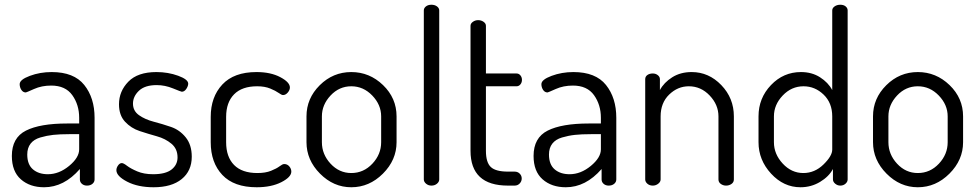

<svg xmlns="http://www.w3.org/2000/svg" viewBox="-20 -783 4127 810"><path d="M30 -125C30 -81.7 42.7 -48.8 68 -26.5C93.3 -4.2 126 7 166 7C222 7 272.3 -18.7 317 -70V-26C317 -18.7 319.8 -12.5 325.5 -7.5C331.2 -2.5 338.3 0 347 0C356.3 0 364 -2.5 370 -7.5C376 -12.5 379 -18.7 379 -26V-286C379 -342 364.5 -388.2 335.5 -424.5C306.5 -460.8 260.7 -479 198 -479C165.3 -479 134.7 -473.7 106 -463C77.3 -452.3 63 -440.7 63 -428C63 -419.3 65.3 -411.3 70 -404C74.7 -396.7 81 -393 89 -393C90.3 -393 101.8 -397.8 123.5 -407.5C145.2 -417.2 169.3 -422 196 -422C236 -422 265.7 -408.5 285 -381.5C304.3 -354.5 314 -322.7 314 -286V-262H263C187 -262 129.2 -252 89.5 -232C49.8 -212 30 -176.3 30 -125ZM95 -131C95 -149.7 99.7 -165 109 -177C118.3 -189 132 -197.7 150 -203C168 -208.3 186.2 -212 204.5 -214C222.8 -216 245.3 -217 272 -217H314V-153C314 -129.7 299.8 -106.3 271.5 -83C243.2 -59.7 213.3 -48 182 -48C156 -48 135 -54.8 119 -68.5C103 -82.2 95 -103 95 -131Z M471 -65C471 -48.3 486.2 -32.2 516.5 -16.5C546.8 -0.8 584 7 628 7C678.7 7 718.2 -4.5 746.5 -27.5C774.8 -50.5 789 -82 789 -122C789 -155.3 780.5 -182.5 763.5 -203.5C746.5 -224.5 725.8 -239.2 701.5 -247.5C677.2 -255.8 652.8 -263.2 628.5 -269.5C604.2 -275.8 583.5 -285 566.5 -297C549.5 -309 541 -325.3 541 -346C541 -366 549.3 -384 566 -400C582.7 -416 607.7 -424 641 -424C664.3 -424 687.3 -419.3 710 -410C732.7 -400.7 745 -396 747 -396C754.3 -396 760.7 -400 766 -408C771.3 -416 774 -423.3 774 -430C774 -442 759.8 -453.2 731.5 -463.5C703.2 -473.8 672.7 -479 640 -479C587.3 -479 547.8 -465.5 521.5 -438.5C495.2 -411.5 482 -379.7 482 -343C482 -312.3 490.5 -287.8 507.5 -269.5C524.5 -251.2 545.2 -238 569.5 -230C593.8 -222 618 -214.7 642 -208C666 -201.3 686.5 -190.8 703.5 -176.5C720.5 -162.2 729 -143 729 -119C729 -98.3 720.7 -81.3 704 -68C687.3 -54.7 661.3 -48 626 -48C600 -48 577.7 -52 559 -60C540.3 -68 526 -75.8 516 -83.5C506 -91.2 498.7 -95 494 -95C488 -95 482.7 -91.7 478 -85C473.3 -78.3 471 -71.7 471 -65Z M869 -183C869 -125.7 885.3 -79.7 918 -45C950.7 -10.3 999 7 1063 7C1104.3 7 1139 -0.2 1167 -14.5C1195 -28.8 1209 -43.7 1209 -59C1209 -67 1206.2 -74.3 1200.5 -81C1194.8 -87.7 1187.7 -91 1179 -91C1174.3 -91 1167.8 -87.8 1159.5 -81.5C1151.2 -75.2 1139.2 -68.8 1123.5 -62.5C1107.8 -56.2 1088.7 -53 1066 -53C1022.7 -53 989.8 -64.3 967.5 -87C945.2 -109.7 934 -141.7 934 -183V-290C934 -330.7 945.2 -362.3 967.5 -385C989.8 -407.7 1022.3 -419 1065 -419C1086.3 -419 1104.7 -415.8 1120 -409.5C1135.3 -403.2 1147.2 -397 1155.5 -391C1163.8 -385 1170 -382 1174 -382C1181.3 -382 1188 -385.5 1194 -392.5C1200 -399.5 1203 -406.7 1203 -414C1203 -428.7 1189.5 -443.2 1162.5 -457.5C1135.5 -471.8 1102 -479 1062 -479C998.7 -479 950.7 -461.5 918 -426.5C885.3 -391.5 869 -346 869 -290Z M1273 -183C1273 -133 1292 -88.8 1330 -50.5C1368 -12.2 1412 7 1462 7C1512.7 7 1557.2 -12.2 1595.5 -50.5C1633.8 -88.8 1653 -133 1653 -183V-292C1653 -343.3 1634 -387.3 1596 -424C1558 -460.7 1513.3 -479 1462 -479C1410.7 -479 1366.3 -460.5 1329 -423.5C1291.7 -386.5 1273 -342.7 1273 -292ZM1338 -183V-292C1338 -324.7 1350.2 -354 1374.5 -380C1398.8 -406 1428 -419 1462 -419C1496 -419 1525.5 -406 1550.5 -380C1575.5 -354 1588 -324.7 1588 -292V-183C1588 -149 1575.7 -118.8 1551 -92.5C1526.3 -66.2 1496.7 -53 1462 -53C1428 -53 1398.8 -66.2 1374.5 -92.5C1350.2 -118.8 1338 -149 1338 -183Z M1768 -26C1768 -19.3 1771.2 -13.3 1777.5 -8C1783.8 -2.7 1791.3 0 1800 0C1809.3 0 1817.2 -2.7 1823.5 -8C1829.8 -13.3 1833 -19.3 1833 -26V-739C1833 -745.7 1829.8 -751.3 1823.5 -756C1817.2 -760.7 1809.3 -763 1800 -763C1790.7 -763 1783 -760.7 1777 -756C1771 -751.3 1768 -745.7 1768 -739Z M1965 -147C1965 -49 2017.7 0 2123 0H2151C2159.7 0 2166.8 -3 2172.5 -9C2178.2 -15 2181 -22 2181 -30C2181 -38 2178.2 -44.8 2172.5 -50.5C2166.8 -56.2 2159.7 -59 2151 -59H2123C2088.3 -59 2064.2 -65.5 2050.5 -78.5C2036.8 -91.5 2030 -114.3 2030 -147V-419H2159C2165.7 -419 2171.2 -421.7 2175.5 -427C2179.8 -432.3 2182 -438.7 2182 -446C2182 -453.3 2179.8 -459.7 2175.5 -465C2171.2 -470.3 2165.7 -473 2159 -473H2030V-674C2030 -680.7 2026.7 -686.3 2020 -691C2013.3 -695.7 2005.7 -698 1997 -698C1989 -698 1981.7 -695.7 1975 -691C1968.3 -686.3 1965 -680.7 1965 -674Z M2231 -125C2231 -81.7 2243.7 -48.8 2269 -26.5C2294.3 -4.2 2327 7 2367 7C2423 7 2473.3 -18.7 2518 -70V-26C2518 -18.7 2520.8 -12.5 2526.5 -7.5C2532.2 -2.5 2539.3 0 2548 0C2557.3 0 2565 -2.5 2571 -7.5C2577 -12.5 2580 -18.7 2580 -26V-286C2580 -342 2565.5 -388.2 2536.5 -424.5C2507.5 -460.8 2461.7 -479 2399 -479C2366.3 -479 2335.7 -473.7 2307 -463C2278.3 -452.3 2264 -440.7 2264 -428C2264 -419.3 2266.3 -411.3 2271 -404C2275.7 -396.7 2282 -393 2290 -393C2291.3 -393 2302.8 -397.8 2324.5 -407.5C2346.2 -417.2 2370.3 -422 2397 -422C2437 -422 2466.7 -408.5 2486 -381.5C2505.3 -354.5 2515 -322.7 2515 -286V-262H2464C2388 -262 2330.2 -252 2290.5 -232C2250.8 -212 2231 -176.3 2231 -125ZM2296 -131C2296 -149.7 2300.7 -165 2310 -177C2319.3 -189 2333 -197.7 2351 -203C2369 -208.3 2387.2 -212 2405.5 -214C2423.8 -216 2446.3 -217 2473 -217H2515V-153C2515 -129.7 2500.8 -106.3 2472.5 -83C2444.2 -59.7 2414.3 -48 2383 -48C2357 -48 2336 -54.8 2320 -68.5C2304 -82.2 2296 -103 2296 -131Z M2702 -26C2702 -19.3 2705 -13.3 2711 -8C2717 -2.7 2724.7 0 2734 0C2742.7 0 2750.3 -2.7 2757 -8C2763.7 -13.3 2767 -19.3 2767 -26V-292C2767 -330 2779 -360.7 2803 -384C2827 -407.3 2854.7 -419 2886 -419C2920 -419 2949.3 -406 2974 -380C2998.7 -354 3011 -324.7 3011 -292V-26C3011 -18 3014.3 -11.7 3021 -7C3027.7 -2.3 3035 0 3043 0C3051.7 0 3059.3 -2.3 3066 -7C3072.7 -11.7 3076 -18 3076 -26V-292C3076 -343.3 3058.3 -387.3 3023 -424C2987.7 -460.7 2946 -479 2898 -479C2866.7 -479 2839.3 -471.7 2816 -457C2792.7 -442.3 2775.3 -424.3 2764 -403V-449C2764 -455.7 2761 -461.3 2755 -466C2749 -470.7 2742 -473 2734 -473C2724.7 -473 2717 -470.8 2711 -466.5C2705 -462.2 2702 -456.3 2702 -449Z M3180 -183C3180 -133 3197.7 -88.8 3233 -50.5C3268.3 -12.2 3309.7 7 3357 7C3387 7 3414.5 -0.5 3439.5 -15.5C3464.5 -30.5 3482.7 -48.7 3494 -70V-26C3494 -19.3 3497.2 -13.3 3503.5 -8C3509.8 -2.7 3517 0 3525 0C3533.7 0 3541 -2.7 3547 -8C3553 -13.3 3556 -19.3 3556 -26V-739C3556 -745.7 3553.2 -751.3 3547.5 -756C3541.8 -760.7 3534.3 -763 3525 -763C3515.7 -763 3507.7 -760.7 3501 -756C3494.3 -751.3 3491 -745.7 3491 -739V-403C3479.7 -424.3 3462.5 -442.3 3439.5 -457C3416.5 -471.7 3389.7 -479 3359 -479C3309.7 -479 3267.5 -460.7 3232.5 -424C3197.5 -387.3 3180 -343.3 3180 -292ZM3245 -183V-292C3245 -324.7 3257.3 -354 3282 -380C3306.7 -406 3336 -419 3370 -419C3402 -419 3430.2 -407.3 3454.5 -384C3478.8 -360.7 3491 -330 3491 -292V-152C3491 -134 3478.7 -113 3454 -89C3429.3 -65 3401 -53 3369 -53C3335.7 -53 3306.7 -66.3 3282 -93C3257.3 -119.7 3245 -149.7 3245 -183Z M3663 -183C3663 -133 3682 -88.8 3720 -50.5C3758 -12.2 3802 7 3852 7C3902.7 7 3947.2 -12.2 3985.5 -50.5C4023.8 -88.8 4043 -133 4043 -183V-292C4043 -343.3 4024 -387.3 3986 -424C3948 -460.7 3903.3 -479 3852 -479C3800.7 -479 3756.3 -460.5 3719 -423.5C3681.7 -386.5 3663 -342.7 3663 -292ZM3728 -183V-292C3728 -324.7 3740.2 -354 3764.5 -380C3788.8 -406 3818 -419 3852 -419C3886 -419 3915.5 -406 3940.5 -380C3965.5 -354 3978 -324.7 3978 -292V-183C3978 -149 3965.7 -118.8 3941 -92.5C3916.3 -66.2 3886.7 -53 3852 -53C3818 -53 3788.8 -66.2 3764.5 -92.5C3740.2 -118.8 3728 -149 3728 -183Z"/></svg>

Font: Terminal Dosis
Style: Book
Weight: 400
Designer: EdgarTolentino, PabloImpallari, IginoMarini
Foundry: EdgarTolentino, PabloImpallari, IginoMarini
Version: Version 1.006